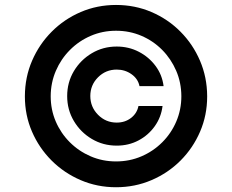

<svg xmlns="http://www.w3.org/2000/svg" viewBox="-20 -759 955 790"><path d="M457.4 11.4Q380 11.4 312 -17.8Q244 -46.9 192.3 -98.5Q140.6 -150.2 111.5 -217.7Q82.4 -285.2 82.4 -361.9V-363.6Q82.7 -441.4 112 -509.2Q141.3 -577.1 192.8 -628.7Q244.3 -680.4 312.1 -709.5Q380 -738.6 457.4 -738.6Q535.2 -738.6 603.2 -709.5Q671.2 -680.4 722.5 -628.7Q773.8 -577.1 802.9 -509.2Q832 -441.4 832.4 -363.6V-361.9Q832.4 -285.2 803.4 -217.7Q774.5 -150.2 723 -98.5Q671.5 -46.9 603.3 -17.8Q535.2 11.4 457.4 11.4ZM457.4 -94.8Q513.5 -94.8 562.1 -115.8Q610.8 -136.7 647.7 -173.7Q684.7 -210.6 705.4 -259.2Q726.2 -307.9 726.2 -363.3Q725.9 -419.4 704.9 -468Q683.9 -516.7 647.2 -553.8Q610.4 -590.9 561.8 -611.7Q513.1 -632.5 457.4 -632.5Q402 -632.5 353.3 -611.5Q304.7 -590.6 267.8 -553.4Q230.8 -516.3 209.9 -467.7Q188.9 -419 188.6 -363.3Q188.6 -307.9 209.3 -259.4Q230.1 -210.9 267.2 -173.8Q304.3 -136.7 353 -115.8Q401.6 -94.8 457.4 -94.8ZM460.2 -159.8Q404.1 -159.8 357.8 -187.3Q311.4 -214.8 283.9 -261.2Q256.4 -307.5 256.4 -363.6Q256.4 -420.1 283.9 -466.3Q311.4 -512.4 357.8 -540Q404.1 -567.5 460.2 -567.5Q509.6 -567.5 551.1 -546Q592.7 -524.5 620 -487.7Q647.4 -451 653.1 -404.5H554Q547.9 -434.7 521.1 -453.7Q494.3 -472.7 460.2 -472.7Q415.1 -472.7 383.3 -440.9Q351.6 -409.1 351.6 -364Q351.6 -318.9 383.3 -286.8Q415.1 -254.6 460.2 -254.6Q494.3 -254.6 519 -273.6Q543.7 -292.6 549.7 -322.8H648.8Q643.1 -276.6 616.8 -239.7Q590.6 -202.8 550.1 -181.3Q509.6 -159.8 460.2 -159.8Z"/></svg>

Font: Linik Sans SemiBold
Style: Regular
Weight: 600
Designer: Rasmus Andersson (font), Cristiano Sobral (main changes)
Foundry: rsms
Version: Version 3.018;June 1, 2022;FontCreator 14.0.0.2814 64-bit; t